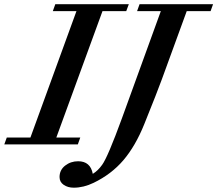

<svg xmlns="http://www.w3.org/2000/svg" viewBox="-76 -683 1027 908"><path d="M-55.7 0 -43.9 -32.7H67.9L285.6 -630.4H173.8L185.5 -663.1H533.2L521 -630.4H408.7L190.4 -32.7H303.7L292 0ZM272.5 204.6Q245.1 204.6 225.3 191.2Q205.6 177.7 205.6 154.3Q205.6 121.1 231.9 100.3Q258.3 79.6 293.5 79.6Q351.6 79.6 362.8 139.2Q387.7 124 407.2 96.2Q433.6 60.1 501 -124.5L684.6 -630.4H572.3L584 -663.1H931.6L919.9 -630.4H807.1L689.5 -308.1Q669.4 -252.4 606.4 -96.2Q564.5 7.8 507.6 74.5Q450.7 141.1 366.7 181.6Q319.3 204.6 272.5 204.6Z"/></svg>

Font: Elstob 10pt SemiBold
Style: Italic
Weight: 600
Italic angle: -20°
Designer: Peter S. Baker
Version: Version 1.015